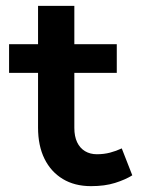

<svg xmlns="http://www.w3.org/2000/svg" viewBox="-20 -622 488 656"><path d="M291 14Q235 14 194.5 -10.5Q154 -35 132 -79.5Q110 -124 110 -186V-602H234V-185Q234 -156 243.5 -136Q253 -116 270.5 -105.5Q288 -95 311 -95Q335 -95 356 -100.5Q377 -106 396 -115L432 -23Q408 -8 373 3Q338 14 291 14ZM11 -373V-471H379V-373Z"/></svg>

Font: BioRhyme ExtraBold
Style: Bold
Weight: 700
Version: Version 1.600;gftools[0.9.33]